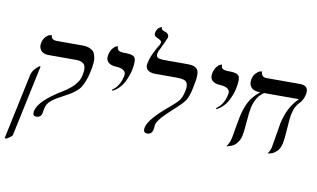

<svg xmlns="http://www.w3.org/2000/svg" viewBox="-91 -940 2234 1354"><g transform="rotate(10 1025.5 -263.0)"><path d="M19 220.2 10.3 215.8 109.4 -251Q118.2 -291 163.1 -324.2H171.9L64 184.1Q61 198.2 19 220.2ZM249 -38.1Q248.5 -35.6 246.3 -23.2Q244.1 -10.7 242.7 -2.9Q235.8 30.3 201.7 29.8Q172.9 29.8 180.7 -7.8Q196.8 -83 358.4 -180.2Q367.7 -185.1 381.1 -194.6Q394.5 -204.1 414.8 -221.2Q435.1 -238.3 451.4 -262Q467.8 -285.6 472.7 -310.1Q476.1 -326.7 477.8 -337.9Q479.5 -349.1 478.3 -364.7Q477.1 -380.4 470.9 -389.9Q464.8 -399.4 450.2 -406.2Q435.5 -413.1 412.6 -413.1H210Q175.3 -413.1 157.7 -434.8Q140.1 -456.5 146.5 -487.8Q152.8 -517.1 169.2 -533.9Q185.5 -550.8 198.7 -552.7L211.9 -555.2Q211.9 -521 253.9 -521H439.9Q464.8 -521 482.9 -514.4Q501 -507.8 511.7 -498.5Q522.5 -489.3 527.8 -473.1Q533.2 -457 534.9 -443.4Q536.6 -429.7 534.7 -409.2Q532.7 -388.7 530.5 -376.2Q528.3 -363.8 523.9 -344.2Q516.1 -307.1 504.4 -278.8Q492.7 -250.5 481.7 -232.9Q470.7 -215.3 449.5 -198.5Q428.2 -181.6 414.1 -173.1Q399.9 -164.6 369.6 -147.9Q339.4 -131.8 323.5 -122.6Q307.6 -113.3 289.6 -99.6Q271.5 -85.9 262.2 -71.3Q252.9 -56.6 249 -38.1Z M700.2 -243.2 695.8 -250Q748 -283.2 764.2 -360.8Q769.5 -385.3 751.7 -399.4Q733.9 -413.6 696.8 -415Q656.7 -416.5 638.4 -435.3Q620.1 -454.1 627 -486.8Q633.3 -516.6 647.7 -534.7Q662.1 -552.7 673.3 -555.7L684.6 -559.1Q683.6 -548.3 687.3 -540.5Q690.9 -532.7 695.8 -529.1Q700.7 -525.4 711.2 -523.4Q721.7 -521.5 728.3 -521.2Q734.9 -521 747.1 -521Q800.3 -521 813 -500.2Q825.7 -479.5 812 -411.1Q808.1 -392.1 800.8 -371.3Q793.5 -350.6 780.8 -325Q768.1 -299.3 747.1 -277.3Q726.1 -255.4 700.2 -243.2Z M966.8 -558.1Q961.9 -535.2 976.8 -527.6Q991.7 -520 1023.4 -520H1193.8Q1220.2 -520 1236.3 -513.4Q1252.4 -506.8 1260.7 -495.8Q1269 -484.9 1270 -463.6Q1271 -442.4 1267.8 -419.9Q1264.6 -397.5 1256.8 -360.8Q1243.2 -296.9 1225.1 -269.5Q1207 -242.2 1139.6 -182.1Q1103 -147.9 1088.9 -133.8Q1074.7 -119.6 1058.1 -98.4Q1041.5 -77.1 1038.1 -61Q1036.1 -53.2 1035.9 -41.5Q1035.6 -29.8 1034.2 -24.9Q1026.4 11.2 993.7 11.2Q960.9 11.2 969.7 -29.8Q982.4 -89.8 1116.7 -201.2Q1165 -241.7 1181.6 -264.2Q1198.2 -286.6 1207.5 -332Q1216.3 -374 1202.6 -393.6Q1189 -413.1 1131.8 -413.1H979Q940.4 -413.1 921.6 -429.7Q902.8 -446.3 910.2 -479Q921.4 -532.7 959 -597.2Q974.6 -619.1 977.5 -632.8Q980 -644.5 972.7 -650.9Q965.3 -657.2 952.1 -663.1Q920.4 -674.3 925.3 -698.2Q928.2 -710.9 933.3 -720.2Q938.5 -729.5 943.8 -734.1Q949.2 -738.8 954.1 -741.5Q959 -744.1 962.4 -745.1L965.8 -746.1Q963.9 -726.1 989.7 -719.2Q1026.4 -708.5 1020 -678.2Q1019.5 -675.8 1004.2 -642.3Q988.8 -608.9 985.4 -602.1Q970.7 -577.1 966.8 -558.1Z M1445.3 -243.2 1440.9 -250Q1493.2 -283.2 1509.3 -360.8Q1514.6 -385.3 1496.8 -399.4Q1479 -413.6 1441.9 -415Q1401.9 -416.5 1383.5 -435.3Q1365.2 -454.1 1372.1 -486.8Q1378.4 -516.6 1392.8 -534.7Q1407.2 -552.7 1418.5 -555.7L1429.7 -559.1Q1428.7 -548.3 1432.4 -540.5Q1436 -532.7 1440.9 -529.1Q1445.8 -525.4 1456.3 -523.4Q1466.8 -521.5 1473.4 -521.2Q1480 -521 1492.2 -521Q1545.4 -521 1558.1 -500.2Q1570.8 -479.5 1557.1 -411.1Q1553.2 -392.1 1545.9 -371.3Q1538.6 -350.6 1525.9 -325Q1513.2 -299.3 1492.2 -277.3Q1471.2 -255.4 1445.3 -243.2Z M1970.7 -298.8Q1964.8 -270 1960 -192.9Q1955.1 -115.7 1948.2 -85Q1944.3 -67.4 1937.3 -53.2Q1930.2 -39.1 1921.6 -30.5Q1913.1 -22 1903.6 -15.1Q1894 -8.3 1885.3 -5.4Q1876.5 -2.4 1869.4 -0.5Q1862.3 1.5 1857.9 1.5L1854 2Q1871.1 -16.6 1877.4 -48.8Q1881.8 -69.8 1892.1 -136Q1902.3 -202.1 1906.7 -223.1Q1932.1 -341.3 2005.9 -413.1H1756.8Q1700.2 -376.5 1682.6 -293.9Q1675.8 -263.2 1670.7 -193.6Q1665.5 -124 1659.2 -92.8Q1653.8 -66.9 1641.1 -47.6Q1628.4 -28.3 1615.7 -19.3Q1603 -10.3 1588.6 -4.9Q1574.2 0.5 1568.4 1.2Q1562.5 2 1560.1 2Q1579.6 -20.5 1589.8 -67.9Q1592.3 -79.6 1600.6 -131.1Q1608.9 -182.6 1615.7 -214.8Q1629.9 -281.2 1654.3 -327.4Q1678.7 -373.5 1728 -413.1Q1682.6 -413.1 1663.1 -435.5Q1643.6 -458 1651.4 -494.1Q1657.2 -522.9 1674.8 -539.6Q1692.4 -556.2 1701.9 -558.1Q1711.4 -560.1 1716.3 -560.1Q1716.3 -520 1755.9 -520H1995.6Q2062.5 -520 2048.8 -454.1Q2043.5 -429.2 2032.7 -411.4Q2022 -393.6 2011.5 -384.3Q2001 -375 1989.3 -353.3Q1977.5 -331.5 1970.7 -298.8Z"/></g></svg>

Font: Linux Biolinum O
Style: Italic
Weight: 400
Italic angle: -12°
Designer: Philipp H. Poll
Foundry: Philipp H. Poll
Version: Version 1.1.3